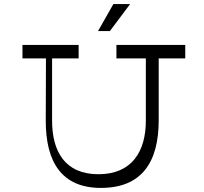

<svg xmlns="http://www.w3.org/2000/svg" viewBox="-20 -920 997 940"><path d="M617 -900H535L460 -768H518ZM887 -700H550V-634H694V-329C694 -179 626 -67 462 -67C298 -67 235 -179 235 -329V-634H365V-700H90V-634H205L204 -332C203 -127 282 0 474 0C675 0 757 -127 757 -332V-634H887Z"/></svg>

Font: Space Cowgirl Light
Style: Regular
Weight: 300
Designer: Valery Marier
Foundry: Valery Marier
Version: Version 1.000;hotconv 1.0.109;makeotfexe 2.5.65596